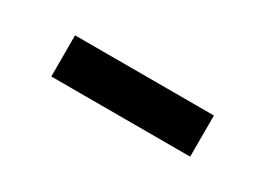

<svg xmlns="http://www.w3.org/2000/svg" viewBox="-18 -859 536 388"><g transform="rotate(30 250.0 -665.0)"><path d="M88 -617V-713H412V-617Z"/></g></svg>

Font: Nunito Sans 7pt SemiCondensed
Style: Bold
Weight: 700
Width: 4
Designer: Vernon Adams
Foundry: Vernon Adams
Version: Version 3.101;gftools[0.9.27]